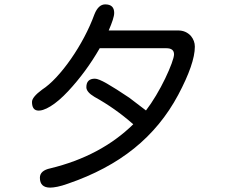

<svg xmlns="http://www.w3.org/2000/svg" viewBox="-20 -823 1040 876"><path d="M209 33Q162 33 162 -12Q162 -45 210 -55Q440 -111 588 -256Q546 -293 502 -324Q458 -355 411 -381Q374 -403 374 -425Q374 -464 413 -464Q429 -464 467.5 -442Q506 -420 570 -377L646 -319Q669 -349 692 -387.5Q715 -426 733.5 -464.5Q752 -503 763 -533Q774 -563 774 -575Q774 -603 739 -603H435Q373 -495 291 -407Q248 -361 210.5 -338Q173 -315 149.5 -319Q126 -323 126 -358Q126 -380 172 -414Q203 -434 237 -470.5Q271 -507 304 -554.5Q337 -602 364.5 -654Q392 -706 411 -758Q429 -803 460 -803Q501 -803 501 -764Q501 -752 494.5 -732Q488 -712 476 -684H793Q828 -684 851 -659Q869 -637 869 -610Q869 -533 793 -390Q716 -246 592 -146Q468 -46 290 15Q262 25 242 29Q222 33 209 33Z"/></svg>

Font: Huninn
Style: Regular
Weight: 400
Designer: justfont
Foundry: justfont
Version: Version 1.003